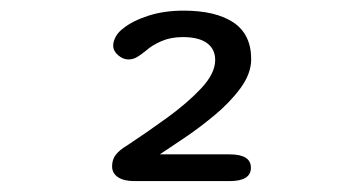

<svg xmlns="http://www.w3.org/2000/svg" viewBox="-20 -642 659 352"><path d="M440.5 -533.5Q440.5 -507 420.8 -480.2Q401 -453.5 372.2 -429.8Q343.5 -406 316 -387.8Q288.5 -369.5 273 -359H401Q440 -359 440 -334.5Q440 -310 401 -310H226Q207 -310 196.2 -317.2Q185.5 -324.5 185.5 -337Q185.5 -349.5 192.2 -358.2Q199 -367 212.5 -375Q249 -399 286.2 -426Q323.5 -453 349 -480.2Q374.5 -507.5 374.5 -532Q374.5 -552 359.5 -563Q344.5 -574 315 -574Q293 -574 275.8 -566.5Q258.5 -559 247.5 -549Q239 -542 231.5 -537.5Q224 -533 215.5 -533Q205.5 -533 196.5 -540.8Q187.5 -548.5 187.5 -558.5Q187.5 -566 192.2 -574.8Q197 -583.5 206 -590Q222.5 -603.5 251.5 -613Q280.5 -622.5 316.5 -622.5Q375.5 -622.5 408 -600.8Q440.5 -579 440.5 -533.5Z"/></svg>

Font: Sono Monospace Medium
Style: Regular
Weight: 500
Designer: Tyler Finck
Foundry: Tyler Finck
Version: Version 2.112